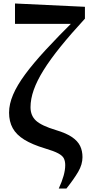

<svg xmlns="http://www.w3.org/2000/svg" viewBox="-20 -850 521 1101"><path d="M317 231Q335 192 344.5 158.5Q354 125 354 97Q354 75 346.5 59Q339 43 314 29.5Q289 16 238 1Q165 -21 119.5 -49Q74 -77 53 -115Q32 -153 32 -204Q32 -253 55 -307Q78 -361 124.5 -424Q171 -487 242.5 -564.5Q314 -642 411 -738L398 -698V-713H66V-830L467 -811V-743Q386 -655 327 -582Q268 -509 230 -448Q192 -387 173.5 -334.5Q155 -282 155 -235Q155 -187 186.5 -158Q218 -129 301 -104Q361 -86 393.5 -63.5Q426 -41 439.5 -13Q453 15 453 51Q453 93 428.5 135Q404 177 361 231Z"/></svg>

Font: Noto Serif JP ExtraBold
Style: Regular
Weight: 800
Designer: Ryoko NISHIZUKA 西塚涼子 (kana & ideographs); Frank Grießhammer (Latin, Greek & Cyrillic); Wenlong ZHANG 张文龙 (bopomofo); San
Foundry: Adobe
Version: Version 2.003-H1;hotconv 1.1.1;makeotfexe 2.6.0